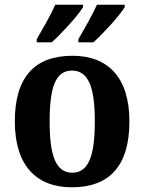

<svg xmlns="http://www.w3.org/2000/svg" viewBox="-20 -786 613 816"><path d="M313 -619V-606H377C419 -644 490 -721 510 -756V-766H392C372 -721 339 -664 313 -619ZM136 -619V-606H200C242 -644 313 -721 333 -756V-766H215C195 -721 162 -664 136 -619ZM285 10C446 10 530 -82 530 -270C530 -458 438 -549 288 -549C127 -549 43 -458 43 -270C43 -82 135 10 285 10ZM287 -52C216 -52 191 -127 191 -270C191 -413 215 -486 286 -486C357 -486 383 -413 383 -270C383 -127 358 -52 287 -52Z"/></svg>

Font: Noto Serif Ethiopic SemiCondensed
Style: Bold
Weight: 700
Width: 4
Designer: Monotype Design Team
Foundry: Monotype Imaging Inc.
Version: Version 2.102